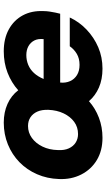

<svg xmlns="http://www.w3.org/2000/svg" viewBox="208 -761 565 1021"><g transform="rotate(-90 490.5 -250.5)"><path d="M268 12Q200 12 150 -18Q100 -48 73 -101Q46 -154 49 -220Q51 -282 74.5 -336Q98 -390 138.5 -429.5Q179 -469 233 -491Q287 -513 349 -513Q404 -513 448.5 -493Q493 -473 521 -436Q561 -472 613.5 -492.5Q666 -513 728 -513Q796 -513 845 -486Q894 -459 919.5 -411.5Q945 -364 942 -301Q942 -286 939.5 -269.5Q937 -253 934 -238.5Q931 -224 928 -213H562Q559 -184 569.5 -160.5Q580 -137 602 -123.5Q624 -110 656 -110Q690 -110 714.5 -124.5Q739 -139 755 -162H908Q885 -112 843.5 -72.5Q802 -33 749.5 -10.5Q697 12 636 12Q579 12 535.5 -7Q492 -26 463 -60Q425 -26 375 -7Q325 12 268 12ZM288 -118Q325 -118 353 -138.5Q381 -159 398 -194.5Q415 -230 417 -276Q418 -311 407.5 -334.5Q397 -358 377.5 -371Q358 -384 331 -384Q296 -384 267.5 -363.5Q239 -343 221.5 -307Q204 -271 203 -225Q201 -191 212 -167Q223 -143 243 -130.5Q263 -118 288 -118ZM581 -301H793Q796 -331 785.5 -351Q775 -371 755 -382Q735 -393 708 -393Q681 -393 656.5 -383Q632 -373 613 -352.5Q594 -332 581 -301Z"/></g></svg>

Font: DM Sans 17pt Black
Style: Italic
Weight: 900
Italic angle: -10°
Version: Version 4.004;gftools[0.9.30]